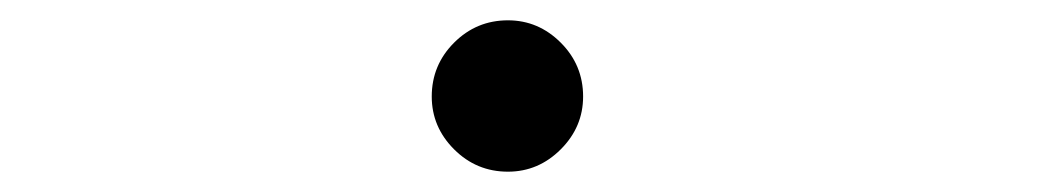

<svg xmlns="http://www.w3.org/2000/svg" viewBox="-20 -424 1040 189"><path d="M480 -255Q449 -255 427 -277Q405 -299 405 -329Q405 -360 427 -382Q449 -404 480 -404Q510 -404 532 -382Q554 -360 554 -329Q554 -299 532 -277Q510 -255 480 -255Z"/></svg>

Font: Inconsolata UltraExpanded Medium
Style: Regular
Weight: 500
Width: 9
Monospace: yes
Designer: Raph Levien, Cyreal, Brenton Simpson
Foundry: Raph Levien, Cyreal, Google
Version: Version 3.001; ttfautohint (v1.8.2.53-6de2)